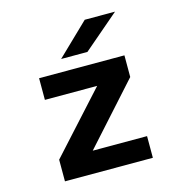

<svg xmlns="http://www.w3.org/2000/svg" viewBox="-105 -807 861 903"><g transform="rotate(-15 325.0 -355.0)"><path d="M101 0V-105.5L363.5 -394.5H109V-500H524.5V-394.5L264.5 -105.5H529V0ZM360.5 -560.5H232.5L387.5 -710H535Z"/></g></svg>

Font: Trispace Thin SemiBold
Style: Regular
Weight: 600
Version: Version 1.210